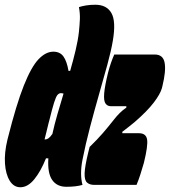

<svg xmlns="http://www.w3.org/2000/svg" viewBox="-53 -780 716 810"><path d="M172 -562Q200 -562 214.5 -542Q229 -522 236 -481H243Q256 -526 266 -568Q276 -610 280 -646Q283 -675 284 -699Q285 -723 280 -750Q292 -754 309.5 -757Q327 -760 349 -760Q397 -760 417 -725Q437 -690 423 -608Q416 -566 400 -507.5Q384 -449 364.5 -381Q345 -313 326.5 -242.5Q308 -172 295 -106Q283 -45 295 0Q268 8 227 8Q187 8 167 -21Q147 -50 151 -112H141Q119 -57 91.5 -23.5Q64 10 33 10Q5 10 -12 -17.5Q-29 -45 -32 -90Q-35 -135 -22 -189L-20 -197Q16 -340 47.5 -419Q79 -498 109.5 -530Q140 -562 172 -562ZM429 -550H600Q635 -550 641.5 -515.5Q648 -481 632 -416L630 -408Q623 -383 595.5 -347Q568 -311 515 -265Q502 -254 489.5 -244.5Q477 -235 463 -224V-218H533Q563 -218 567.5 -192Q572 -166 554 -93Q547 -68 539 -43.5Q531 -19 523 0H345Q325 0 314 -10Q303 -20 304 -49Q305 -78 319 -136L325 -160Q358 -192 380.5 -218Q403 -244 429 -277Q439 -290 452 -303Q465 -316 480 -326V-332H414Q400 -332 392 -343.5Q384 -355 386.5 -386Q389 -417 403 -474Q409 -497 415.5 -515.5Q422 -534 429 -550ZM135 -192H140Q145 -192 152 -197Q159 -202 168 -215Q177 -256 189.5 -299Q202 -342 215 -385Q210 -387 204 -387Q196 -387 189.5 -379.5Q183 -372 175 -346.5Q167 -321 154 -268L152 -261Q148 -242 143 -224Q138 -206 135 -192Z"/></svg>

Font: Recursive Mn Csl St XBk
Style: Italic
Weight: 1000
Italic angle: -15°
Monospace: yes
Version: Version 1.079;hotconv 1.0.112;makeotfexe 2.5.65598; ttfautoh